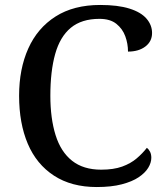

<svg xmlns="http://www.w3.org/2000/svg" viewBox="-20 -744 669 774"><path d="M370 10Q268 10 197.5 -36Q127 -82 92 -164.5Q57 -247 57 -358Q57 -466 94 -548.5Q131 -631 204 -677.5Q277 -724 384 -724Q455 -724 501.5 -709.5Q548 -695 570.5 -669Q593 -643 593 -611Q593 -577 566 -556.5Q539 -536 496 -536Q496 -568 485 -598Q474 -628 449 -648Q424 -668 381 -668Q309 -668 265.5 -632Q222 -596 202.5 -526.5Q183 -457 183 -358Q183 -267 204 -199.5Q225 -132 270.5 -96Q316 -60 388 -60Q438 -60 472.5 -72.5Q507 -85 531 -105.5Q555 -126 572 -148Q580 -142 585 -132Q590 -122 590 -108Q590 -88 577.5 -67.5Q565 -47 539 -29.5Q513 -12 471 -1Q429 10 370 10Z"/></svg>

Font: Noto Serif Khmer Medium
Style: Regular
Weight: 500
Version: Version 2.003